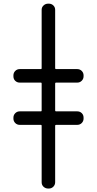

<svg xmlns="http://www.w3.org/2000/svg" viewBox="-20 -830 540 1069"><path d="M89.8 -134.8Q75.2 -134.8 64.9 -145Q54.7 -155.3 54.7 -169.9V-174.8Q54.7 -189.5 64.9 -199.7Q75.2 -210 89.8 -210H208Q211.9 -210 211.9 -214.8V-365.2Q211.9 -370.1 208 -370.1H89.8Q75.2 -370.1 64.9 -379.9Q54.7 -389.6 54.7 -405.3V-410.2Q54.7 -424.8 64.9 -435.1Q75.2 -445.3 89.8 -445.3H208Q211.9 -445.3 211.9 -450.2V-775.4Q211.9 -790 222.7 -799.8Q233.4 -809.6 248 -809.6H252Q266.6 -809.6 276.9 -799.8Q287.1 -790 287.1 -775.4V-450.2Q287.1 -445.3 292 -445.3H410.2Q424.8 -445.3 435.1 -435.1Q445.3 -424.8 445.3 -410.2V-405.3Q445.3 -390.6 435.1 -380.4Q424.8 -370.1 410.2 -370.1H292Q287.1 -370.1 287.1 -365.2V-214.8Q287.1 -210 292 -210H410.2Q424.8 -210 435.1 -200.2Q445.3 -190.4 445.3 -174.8V-169.9Q445.3 -155.3 435.1 -145Q424.8 -134.8 410.2 -134.8H292Q287.1 -134.8 287.1 -129.9V184.6Q287.1 199.2 276.9 209.5Q266.6 219.7 252 219.7H248Q233.4 219.7 222.7 210Q211.9 200.2 211.9 184.6V-129.9Q211.9 -134.8 208 -134.8Z"/></svg>

Font: Rounded-L Mgen+ 2m regular
Style: Regular
Weight: 400
Designer: [Source Han Sans]
Ryoko NISHIZUKA  (kana & ideographs); Paul D. Hunt (Latin, Greek & Cyrillic); Wenlong ZHANG  (bopomofo
Version: Version 1.059.20150602